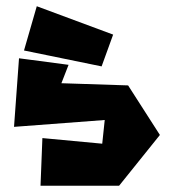

<svg xmlns="http://www.w3.org/2000/svg" viewBox="-20 -611 558 616"><path d="M41 -424 25 -204 316 -226 308 -150 116 -168 110 -15H362L493 -178L391 -337L177 -344L200 -403ZM98 -591 57 -449 306 -398 343 -500Z"/></svg>

Font: Super Mario
Style: Regular
Weight: 400
Version: Version 1.0